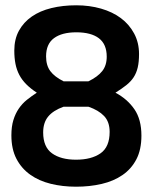

<svg xmlns="http://www.w3.org/2000/svg" viewBox="-20 -692 570 725"><path d="M268 -672Q318 -672 361.5 -659.5Q405 -647 436.5 -623.5Q468 -600 486.5 -565.5Q505 -531 505 -488Q505 -458 500 -437Q495 -416 484.5 -400Q474 -384 457 -370.5Q440 -357 416 -342Q461 -318 487.5 -279.5Q514 -241 514 -180Q514 -127 495 -90.5Q476 -54 442.5 -31Q409 -8 364 2.5Q319 13 267 13Q216 13 171.5 2Q127 -9 94 -32.5Q61 -56 42 -92.5Q23 -129 23 -181Q23 -214 30.5 -238.5Q38 -263 51 -282Q64 -301 81.5 -315Q99 -329 119 -342Q96 -357 79.5 -373.5Q63 -390 53 -409Q43 -428 38.5 -450.5Q34 -473 34 -501Q34 -544 51.5 -576Q69 -608 100 -629.5Q131 -651 174 -661.5Q217 -672 268 -672ZM267 -89Q325 -89 359.5 -113Q394 -137 394 -194Q394 -232 373 -254Q352 -276 314 -289H220Q181 -275 162 -252Q143 -229 143 -192Q143 -137 176.5 -113Q210 -89 267 -89ZM268 -570Q214 -570 184 -548Q154 -526 154 -479Q154 -445 170 -423.5Q186 -402 220 -385H314Q349 -402 366 -423.5Q383 -445 383 -478Q383 -525 353.5 -547.5Q324 -570 268 -570Z"/></svg>

Font: Panefresco 750wt
Style: Regular
Weight: 750
Foundry: Campivisivi & Chank Co
Version: Version 1.000